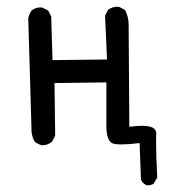

<svg xmlns="http://www.w3.org/2000/svg" viewBox="-20 -431 540 564"><path d="M441.9 90.8Q438.5 26.4 438.5 -14.2Q438.5 -27.8 438.7 -33Q439 -38.1 439 -39.1Q439 -61.5 397.5 -61.5Q383.3 -61.5 359.9 -58.6L357.9 -357.4Q357.9 -381.8 347.2 -401.9L330.1 -410.6Q327.1 -411.1 322.8 -411.1Q318.4 -411.1 311.3 -409.2Q304.2 -407.2 297.4 -402.3L288.6 -384.8L294.4 -256.3L134.3 -254.4L130.4 -382.8L121.6 -399.9L104.5 -408.7Q102.1 -409.2 99.6 -409.2Q84 -409.2 73.2 -400.4Q64.9 -389.6 63 -376L72.8 -42.5Q74.7 -26.4 83 -13.2L100.6 -4.4Q102.5 -4.4 104.5 -4.4Q120.6 -4.4 133.3 -15.1L142.1 -33.2L140.1 -187L292.5 -189V-57.6Q293.5 -18.1 309.6 -10.3Q316.4 -6.8 337.4 -6.8Q358.4 -6.8 390.1 -10.7L394 96.7Q398.9 107.9 410.2 112.8Q413.1 113.3 414.3 113.3Q415.5 113.3 416.7 113.3Q418 113.3 420.2 113Q422.4 112.8 424.3 111.8Q428.2 110.8 431.2 108.4Z"/></svg>

Font: Bakudai
Style: Light
Weight: 300
Version: Version 1.48